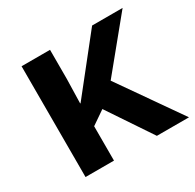

<svg xmlns="http://www.w3.org/2000/svg" viewBox="-125 -682 832 818"><g transform="rotate(-30 291.5 -272.5)"><path d="M74 0H214V-169L281 -215L425 0H583L372 -302L571 -545H421L213 -283H211L214 -402V-545H74Z"/></g></svg>

Font: Kathrein 75 Bold
Style: Regular
Weight: 700
Designer: Lazydogs Typefoundry, based on Open Sans by Ascender Corporation
Foundry: Lazydogs Typefoundry
Version: Version 1.003;PS 001.003;hotconv 1.0.88;makeotf.lib2.5.64775